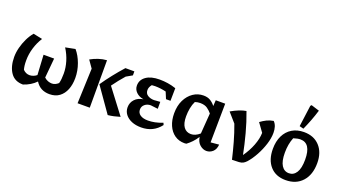

<svg xmlns="http://www.w3.org/2000/svg" viewBox="-62 -1327 3360 1894"><g transform="rotate(20 1618.0 -380.5)"><path d="M213 11Q126 11 82.5 -52Q39 -115 39 -216Q39 -264 52 -314.5Q65 -365 87.5 -412Q110 -459 141 -496L237 -476Q201 -420 181.5 -354.5Q162 -289 162 -225Q162 -191 165 -168.5Q168 -146 173 -129Q203 -98 242 -98Q261 -98 281 -105.5Q301 -113 316 -126L304 -335H415L396 -129Q415 -111 436.5 -103.5Q458 -96 477 -96Q512 -96 544 -125Q550 -147 552.5 -172Q555 -197 555 -228Q555 -289 536 -352.5Q517 -416 479 -476L581 -496Q624 -446 650.5 -373.5Q677 -301 677 -225Q677 -157 656 -104Q635 -51 593.5 -20Q552 11 490 11Q442 11 405.5 -8Q369 -27 343 -68Q292 -15 213 11Z M783 0 797 -368 743 -445Q782 -467 824.5 -481Q867 -495 911 -498V0ZM1102 8 921 -250Q962 -310 1009.5 -370Q1057 -430 1108 -487H1202V-445L1139 -409Q1111 -377 1084.5 -344Q1058 -311 1033 -276L1228 -19Q1195 -9 1164 -2Q1133 5 1102 8Z M1452 10Q1395 10 1352 -8Q1309 -26 1284.5 -58Q1260 -90 1260 -132Q1260 -181 1292.5 -216Q1325 -251 1380 -259Q1332 -267 1302.5 -296Q1273 -325 1273 -365Q1273 -425 1324 -461Q1375 -497 1466 -497Q1508 -497 1551 -490.5Q1594 -484 1638 -469L1636 -336H1589L1560 -406Q1501 -420 1445 -420Q1427 -420 1410 -418Q1386 -389 1386 -359Q1386 -322 1414.5 -304.5Q1443 -287 1481 -287L1545 -292V-219L1469 -228Q1433 -228 1407.5 -207Q1382 -186 1382 -153Q1382 -117 1411.5 -97Q1441 -77 1493 -77Q1527 -77 1564.5 -84.5Q1602 -92 1645 -109L1654 -88Q1579 10 1452 10Z M1928 8Q1918 10 1908 10Q1848 10 1804 -21Q1760 -52 1736 -107Q1712 -162 1712 -233Q1712 -313 1741 -372Q1770 -431 1818.5 -464Q1867 -497 1926 -497Q1970 -497 1999.5 -478.5Q2029 -460 2050 -432L2054 -494H2153L2148 -86L2235 -94Q2231 -43 2202 -17.5Q2173 8 2137 8Q2101 8 2068.5 -19.5Q2036 -47 2028 -100Q2006 -65 1980.5 -38.5Q1955 -12 1928 8ZM1833 -245Q1833 -171 1860.5 -133.5Q1888 -96 1937 -96Q1958 -96 1981 -105.5Q2004 -115 2028 -136L2044 -351Q2025 -375 1996.5 -395.5Q1968 -416 1920 -416Q1892 -416 1866 -407Q1849 -373 1841 -331Q1833 -289 1833 -245Z M2405 3Q2385 -83 2361 -168.5Q2337 -254 2305 -340L2220 -437Q2309 -488 2375 -498Q2413 -398 2442 -289Q2471 -180 2491 -78Q2538 -144 2565.5 -215.5Q2593 -287 2594 -348L2529 -438Q2560 -461 2591.5 -476.5Q2623 -492 2661 -498Q2681 -478 2690 -449Q2699 -420 2699 -386Q2699 -330 2678.5 -265.5Q2658 -201 2625 -140.5Q2592 -80 2553 -36Q2536 -18 2520 -9.5Q2504 -1 2477.5 1Q2451 3 2405 3Z M2969 11Q2865 11 2806 -55.5Q2747 -122 2747 -237Q2747 -316 2775.5 -374.5Q2804 -433 2856.5 -465Q2909 -497 2981 -497Q3085 -497 3146 -431Q3207 -365 3207 -253Q3207 -131 3143 -60Q3079 11 2969 11ZM2977 -64Q3026 -64 3054.5 -109Q3083 -154 3083 -245Q3083 -417 2972 -417Q2944 -417 2900 -403Q2885 -366 2878 -326.5Q2871 -287 2871 -241Q2871 -153 2899 -108.5Q2927 -64 2977 -64ZM2962 -526 2919 -537 2949 -761 2959 -772 3045 -745Q3028 -689 3007 -634Q2986 -579 2962 -526Z"/></g></svg>

Font: Piazzolla SemiBold
Style: Regular
Weight: 600
Designer: Juan Pablo del Peral
Foundry: Huerta Tipografica
Version: Version 1.330